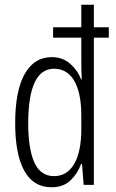

<svg xmlns="http://www.w3.org/2000/svg" viewBox="-20 -780 488 810"><path d="M197 10Q121 10 82.5 -59.5Q44 -129 44 -261Q44 -396 84 -467.5Q124 -539 198 -539Q244 -539 276 -511Q308 -483 322 -445H325Q324 -465 323.5 -482.5Q323 -500 323 -516V-621H204V-665H323V-760H376V-665H439V-621H376V0H333L326 -88H322Q307 -47 277 -18.5Q247 10 197 10ZM208 -37Q263 -37 293 -88.5Q323 -140 323 -236V-293Q323 -387 293.5 -438.5Q264 -490 208 -490Q153 -490 126 -431.5Q99 -373 99 -260Q99 -152 125 -94.5Q151 -37 208 -37Z"/></svg>

Font: Noto Sans Thai ExtCond Light
Style: Regular
Weight: 300
Width: 2
Designer: Monotype Design Team
Foundry: Monotype Imaging Inc.
Version: Version 2.002; ttfautohint (v1.8.4.7-5d5b)